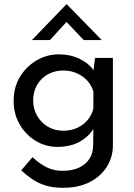

<svg xmlns="http://www.w3.org/2000/svg" viewBox="-20 -690 638 915"><path d="M280 205Q234 205 199 194.5Q164 184 135.5 165Q107 146 81 122L135 59Q168 90 202 107Q236 124 278 124Q325 124 357.5 108.5Q390 93 407 65.5Q424 38 424 2L425 -110L433 -92Q415 -49 368 -19.5Q321 10 254 10Q197 10 149.5 -19Q102 -48 73.5 -97.5Q45 -147 45 -209Q45 -274 75 -323.5Q105 -373 154 -402Q203 -431 261 -431Q316 -431 361.5 -408.5Q407 -386 428 -351L423 -334L433 -414H518V3Q518 59 489 105Q460 151 407 178Q354 205 280 205ZM138 -211Q138 -171 157 -138Q176 -105 208.5 -86Q241 -67 281 -67Q318 -67 347.5 -80.5Q377 -94 397 -117.5Q417 -141 425 -172V-254Q416 -284 395 -306.5Q374 -329 345 -341.5Q316 -354 281 -354Q241 -354 208.5 -336Q176 -318 157 -285.5Q138 -253 138 -211ZM379 -499 286 -597 313 -603 218 -499H132L297 -670H298L465 -499Z"/></svg>

Font: Josefin Sans Thin
Style: Regular
Weight: 400
Version: Version 2.000